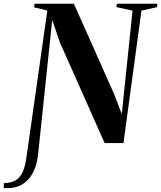

<svg xmlns="http://www.w3.org/2000/svg" viewBox="-104 -763 859 1024"><path d="M-84 239.5V213.5Q-43 213 -19.2 197.8Q4.5 182.5 16.5 155.2Q28.5 128 34.5 91.8Q40.5 55.5 46 14L148.5 -707L78 -724L80.5 -743H290L503.5 -264L545.5 -155L603 -706.5L517 -725L519.5 -743H735L733.5 -725L650.5 -706.5L554.5 0H454L216 -535.5L174.5 -656.5L99.5 57Q94 109.5 77.5 146Q61 182.5 36.2 204.5Q11.5 226.5 -19.2 234.8Q-50 243 -84 239.5Z"/></svg>

Font: Merriweather 144pt
Style: Bold Italic
Weight: 700
Italic angle: -7.8°
Version: Version 2.101